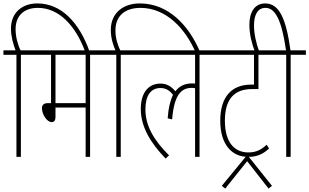

<svg xmlns="http://www.w3.org/2000/svg" viewBox="-20 -916 1806 1121"><path d="M102 -596H191V-622H100C83 -656 71 -703 71 -745C71 -830 126 -870 201 -870C324 -870 421 -767 477 -615H503C442 -786 337 -896 198 -896C108 -896 44 -841 44 -749C44 -704 57 -658 71 -622H0V-596H76V0H102Z M506 -596H595V-622H179V-596H278V-314H261C235 -314 225 -303 225 -284C225 -248 254 -203 282 -203C295 -203 304 -211 304 -234V-288H480V0H506ZM480 -596V-314H304V-596Z M685 -596H774V-622H682C667 -654 654 -692 654 -738C654 -828 715 -870 800 -870C953 -870 1063 -745 1120 -615H1147C1084 -764 966 -896 796 -896C697 -896 627 -838 627 -742C627 -693 640 -655 654 -622H583V-596H659V0H685Z M762 -596H1119V-428C1114 -428 1108 -429 1102 -429C1061 -429 1028 -415 1004 -383C979 -413 952 -428 917 -428C845 -428 802 -373 802 -280C802 -175 859 -82 947 10L967 -9C878 -97 829 -182 829 -277C829 -358 860 -402 917 -402C948 -402 971 -388 990 -362C974 -329 963 -285 959 -225L985 -219C997 -369 1042 -403 1101 -403C1108 -403 1114 -402 1119 -401V0H1145V-596H1234V-622H762Z M1589 -596V-622H1222V-596H1463V-422H1446C1331 -422 1266 -349 1266 -211C1266 -74 1332 0 1429 0C1481 0 1517 -17 1551 -49L1537 -71C1504 -41 1475 -26 1430 -26C1348 -26 1293 -86 1293 -211C1293 -338 1348 -396 1452 -396H1489V-596Z M1275 169 1295 185 1423 25 1548 185 1568 169 1429 -5H1418Z M1677 -596H1766V-622H1676C1650 -809 1610 -896 1528 -896C1466 -896 1436 -843 1436 -772C1436 -715 1451 -659 1468 -615H1494C1474 -666 1463 -722 1463 -768C1463 -825 1482 -870 1530 -870C1585 -870 1624 -804 1650 -622H1575V-596H1651V0H1677Z"/></svg>

Font: Noto Sans Devanagari ExtraCondensed Thin
Style: Regular
Weight: 100
Width: 2
Designer: Jelle Bosma - Monotype Design Team
Foundry: Monotype Imaging Inc.
Version: Version 2.004